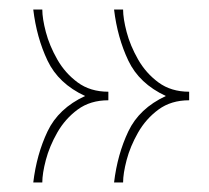

<svg xmlns="http://www.w3.org/2000/svg" viewBox="-20 -407 440 404"><path d="M220 -23Q227 -82 250 -130.5Q273 -179 329 -205Q273 -231 250 -279.5Q227 -328 220 -387H239Q239 -368 246.5 -339.5Q254 -311 270.5 -282Q287 -253 313.5 -233.5Q340 -214 378 -214V-196Q340 -196 313.5 -176.5Q287 -157 270.5 -128Q254 -99 246.5 -70.5Q239 -42 239 -23ZM50 -23Q57 -82 80 -130.5Q103 -179 159 -205Q103 -231 80 -279.5Q57 -328 50 -387H69Q69 -368 76.5 -339.5Q84 -311 100.5 -282Q117 -253 143.5 -233.5Q170 -214 208 -214V-196Q170 -196 143.5 -176.5Q117 -157 100.5 -128Q84 -99 76.5 -70.5Q69 -42 69 -23Z"/></svg>

Font: Grandiflora One
Style: Regular
Weight: 400
Designer: Haesung Cho
Foundry: JAMO
Version: Version 1.000; ttfautohint (v1.8.4.7-5d5b);gftools[0.9.28]